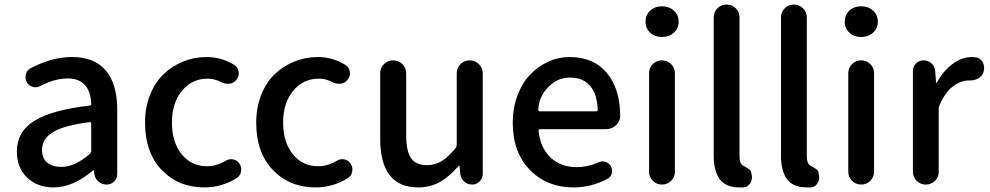

<svg xmlns="http://www.w3.org/2000/svg" viewBox="-20 -817 4383 850"><path d="M216.8 12.7Q145.5 12.7 100.1 -30.8Q54.7 -74.2 54.7 -146.5Q54.7 -233.4 131.3 -281.7Q208 -330.1 377 -349.6Q383.8 -349.6 383.8 -357.4Q378.9 -469.7 279.3 -469.7Q222.7 -469.7 158.2 -436.5Q148.4 -430.7 136.7 -430.7Q130.9 -430.7 125 -432.6Q107.4 -437.5 98.6 -453.1Q92.8 -463.9 92.8 -474.6Q92.8 -481.4 93.8 -487.3Q98.6 -505.9 115.2 -514.6Q209 -564.5 298.8 -564.5Q399.4 -564.5 449.2 -503.9Q499 -443.4 499 -331.1V-46.9Q499 -27.3 485.4 -13.7Q471.7 0 452.1 0Q431.6 0 416 -13.2Q400.4 -26.4 397.5 -46.9L395.5 -61.5Q394.5 -63.5 393.1 -63.5Q391.6 -63.5 390.6 -61.5Q302.7 12.7 216.8 12.7ZM252 -78.1Q311.5 -78.1 378.9 -136.7Q383.8 -141.6 383.8 -149.4V-269.5Q383.8 -276.4 377.9 -276.4Q377.9 -276.4 377 -276.4Q262.7 -261.7 214.4 -231.9Q166 -202.1 166 -154.3Q166 -115.2 189.5 -96.7Q212.9 -78.1 252 -78.1Z M884.8 12.7Q770.5 12.7 696.3 -64Q622.1 -140.6 622.1 -274.4Q622.1 -340.8 644 -396.5Q666 -452.1 703.6 -488.3Q741.2 -524.4 790.5 -544.4Q839.8 -564.5 894.5 -564.5Q960.9 -564.5 1017.6 -529.3Q1034.2 -518.6 1036.1 -499Q1037.1 -496.1 1037.1 -492.2Q1037.1 -476.6 1026.4 -463.9Q1015.6 -449.2 996.1 -446.3Q992.2 -446.3 988.3 -446.3Q973.6 -446.3 960 -453.1Q930.7 -468.8 899.4 -468.8Q830.1 -468.8 785.6 -415Q741.2 -361.3 741.2 -274.4Q741.2 -187.5 784.2 -134.3Q827.1 -81.1 896.5 -81.1Q938.5 -81.1 979.5 -105.5Q991.2 -112.3 1003.9 -112.3Q1007.8 -112.3 1012.7 -111.3Q1030.3 -107.4 1040 -92.8Q1047.9 -81.1 1047.9 -66.4Q1047.9 -62.5 1046.9 -57.6Q1043.9 -38.1 1027.3 -28.3Q961.9 12.7 884.8 12.7Z M1377 12.7Q1262.7 12.7 1188.5 -64Q1114.3 -140.6 1114.3 -274.4Q1114.3 -340.8 1136.2 -396.5Q1158.2 -452.1 1195.8 -488.3Q1233.4 -524.4 1282.7 -544.4Q1332 -564.5 1386.7 -564.5Q1453.1 -564.5 1509.8 -529.3Q1526.4 -518.6 1528.3 -499Q1529.3 -496.1 1529.3 -492.2Q1529.3 -476.6 1518.6 -463.9Q1507.8 -449.2 1488.3 -446.3Q1484.4 -446.3 1480.5 -446.3Q1465.8 -446.3 1452.1 -453.1Q1422.9 -468.8 1391.6 -468.8Q1322.3 -468.8 1277.8 -415Q1233.4 -361.3 1233.4 -274.4Q1233.4 -187.5 1276.4 -134.3Q1319.3 -81.1 1388.7 -81.1Q1430.7 -81.1 1471.7 -105.5Q1483.4 -112.3 1496.1 -112.3Q1500 -112.3 1504.9 -111.3Q1522.5 -107.4 1532.2 -92.8Q1540 -81.1 1540 -66.4Q1540 -62.5 1539.1 -57.6Q1536.1 -38.1 1519.5 -28.3Q1454.1 12.7 1377 12.7Z M1831.1 12.7Q1663.1 12.7 1663.1 -204.1V-492.2Q1663.1 -516.6 1679.7 -533.2Q1696.3 -549.8 1720.2 -549.8Q1744.1 -549.8 1761.2 -533.2Q1778.3 -516.6 1778.3 -492.2V-217.8Q1778.3 -147.5 1799.8 -116.7Q1821.3 -85.9 1870.1 -85.9Q1906.2 -85.9 1935.1 -103.5Q1963.9 -121.1 1997.1 -162.1Q2002 -168 2002 -175.8V-492.2Q2002 -516.6 2019 -533.2Q2036.1 -549.8 2059.6 -549.8Q2083 -549.8 2100.1 -533.2Q2117.2 -516.6 2117.2 -492.2V-46.9Q2117.2 -27.3 2103.5 -13.7Q2089.8 0 2070.3 0Q2049.8 0 2035.2 -13.2Q2020.5 -26.4 2017.6 -46.9L2014.6 -81.1Q2013.7 -83 2012.2 -83Q2010.7 -83 2009.8 -82Q1969.7 -35.2 1927.2 -11.2Q1884.8 12.7 1831.1 12.7Z M2518.6 12.7Q2402.3 12.7 2326.2 -64.5Q2250 -141.6 2250 -274.4Q2250 -338.9 2271 -394.5Q2292 -450.2 2327.1 -486.8Q2362.3 -523.4 2407.2 -543.9Q2452.1 -564.5 2501 -564.5Q2608.4 -564.5 2667 -493.7Q2725.6 -422.9 2725.6 -302.7Q2725.6 -302.7 2725.6 -301.8Q2724.6 -278.3 2706.1 -261.7Q2687.5 -245.1 2662.1 -245.1H2370.1Q2363.3 -245.1 2364.3 -237.3Q2372.1 -162.1 2417.5 -119.6Q2462.9 -77.1 2533.2 -77.1Q2582 -77.1 2627.9 -97.7Q2637.7 -102.5 2647.5 -102.5Q2653.3 -102.5 2659.2 -100.6Q2675.8 -95.7 2684.6 -81.1Q2689.5 -71.3 2689.5 -60.5Q2689.5 -54.7 2688.5 -48.8Q2683.6 -32.2 2668 -24.4Q2596.7 12.7 2518.6 12.7ZM2363.3 -330.1Q2363.3 -324.2 2369.1 -324.2H2619.1Q2626 -324.2 2626 -331.1Q2626 -331.1 2626 -331.1Q2624 -399.4 2592.8 -436.5Q2561.5 -473.6 2502.9 -473.6Q2451.2 -473.6 2412.1 -436.5Q2363.3 -388.7 2363.3 -330.1Z M2853.5 -56.6V-493.2Q2853.5 -516.6 2870.1 -533.2Q2886.7 -549.8 2910.6 -549.8Q2934.6 -549.8 2951.2 -533.2Q2967.8 -516.6 2967.8 -493.2V-56.6Q2967.8 -33.2 2951.2 -16.6Q2934.6 0 2910.6 0Q2886.7 0 2870.1 -16.6Q2853.5 -33.2 2853.5 -56.6ZM2837.9 -720.7Q2837.9 -751 2858.4 -770Q2878.9 -789.1 2910.6 -789.1Q2942.4 -789.1 2963.4 -770Q2984.4 -751 2984.4 -720.7Q2984.4 -691.4 2963.4 -672.4Q2942.4 -653.3 2910.6 -653.3Q2878.9 -653.3 2858.4 -672.4Q2837.9 -691.4 2837.9 -720.7Z M3253.9 12.7Q3193.4 12.7 3166.5 -23.4Q3139.6 -59.6 3139.6 -128.9V-740.2Q3139.6 -763.7 3156.2 -780.3Q3172.9 -796.9 3196.8 -796.9Q3220.7 -796.9 3237.3 -780.3Q3253.9 -763.7 3253.9 -740.2V-123Q3253.9 -93.8 3269.5 -84Q3271.5 -83 3278.3 -79.1Q3285.2 -75.2 3288.1 -73.2Q3291 -71.3 3295.9 -67.9Q3300.8 -64.5 3303.2 -60.5Q3305.7 -56.6 3305.7 -51.8L3308.6 -39.1Q3308.6 -35.2 3308.6 -30.3Q3308.6 -16.6 3300.8 -4.9Q3291 10.7 3272.5 12.7Q3263.7 12.7 3253.9 12.7Z M3551.8 12.7Q3491.2 12.7 3464.4 -23.4Q3437.5 -59.6 3437.5 -128.9V-740.2Q3437.5 -763.7 3454.1 -780.3Q3470.7 -796.9 3494.6 -796.9Q3518.6 -796.9 3535.2 -780.3Q3551.8 -763.7 3551.8 -740.2V-123Q3551.8 -93.8 3567.4 -84Q3569.3 -83 3576.2 -79.1Q3583 -75.2 3585.9 -73.2Q3588.9 -71.3 3593.8 -67.9Q3598.6 -64.5 3601.1 -60.5Q3603.5 -56.6 3603.5 -51.8L3606.4 -39.1Q3606.4 -35.2 3606.4 -30.3Q3606.4 -16.6 3598.6 -4.9Q3588.9 10.7 3570.3 12.7Q3561.5 12.7 3551.8 12.7Z M3735.4 -56.6V-493.2Q3735.4 -516.6 3752 -533.2Q3768.6 -549.8 3792.5 -549.8Q3816.4 -549.8 3833 -533.2Q3849.6 -516.6 3849.6 -493.2V-56.6Q3849.6 -33.2 3833 -16.6Q3816.4 0 3792.5 0Q3768.6 0 3752 -16.6Q3735.4 -33.2 3735.4 -56.6ZM3719.7 -720.7Q3719.7 -751 3740.2 -770Q3760.7 -789.1 3792.5 -789.1Q3824.2 -789.1 3845.2 -770Q3866.2 -751 3866.2 -720.7Q3866.2 -691.4 3845.2 -672.4Q3824.2 -653.3 3792.5 -653.3Q3760.7 -653.3 3740.2 -672.4Q3719.7 -691.4 3719.7 -720.7Z M4021.5 -56.6V-502.9Q4021.5 -522.5 4035.2 -536.1Q4048.8 -549.8 4068.4 -549.8Q4088.9 -549.8 4103.5 -536.6Q4118.2 -523.4 4120.1 -502.9L4124 -452.1Q4125 -451.2 4126.5 -451.2Q4127.9 -451.2 4127.9 -452.1Q4157.2 -504.9 4198.2 -534.7Q4239.3 -564.5 4283.2 -564.5Q4290 -564.5 4295.9 -563.5Q4317.4 -562.5 4329.1 -543.9Q4336.9 -530.3 4336.9 -514.6Q4336.9 -508.8 4335 -502Q4331.1 -482.4 4313.5 -471.7Q4296.9 -460.9 4276.4 -460.9Q4275.4 -460.9 4274.4 -460.9Q4272.5 -460.9 4269.5 -460.9Q4233.4 -460.9 4198.2 -434.1Q4163.1 -407.2 4138.7 -349.6Q4135.7 -342.8 4135.7 -335.9V-56.6Q4135.7 -33.2 4119.1 -16.6Q4102.5 0 4078.6 0Q4054.7 0 4038.1 -16.6Q4021.5 -33.2 4021.5 -56.6Z"/></svg>

Font: Gen Jyuu Gothic P Medium
Style: Regular
Weight: 500
Designer: [Source Han Sans]
Ryoko NISHIZUKA  (kana & ideographs); Paul D. Hunt (Latin, Greek & Cyrillic); Wenlong ZHANG  (bopomofo
Version: Version 1.002.20150607